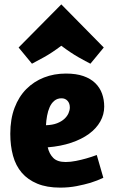

<svg xmlns="http://www.w3.org/2000/svg" viewBox="-20 -848 519 877"><path d="M281 -512Q328 -512 361 -500.5Q394 -489 415 -468.5Q436 -448 446 -420.5Q456 -393 456 -361Q456 -325 438 -293Q420 -261 386.5 -236.5Q353 -212 305.5 -196Q258 -180 198 -175Q205 -145 223.5 -126.5Q242 -108 280 -108Q302 -108 327 -113Q352 -118 373 -124Q398 -131 422 -140L452 -36Q425 -23 393 -13Q366 -5 330.5 2Q295 9 255 9Q194 9 150.5 -9Q107 -27 79.5 -59Q52 -91 39.5 -136.5Q27 -182 27 -237Q27 -304 46.5 -355.5Q66 -407 100.5 -441.5Q135 -476 181 -494Q227 -512 281 -512ZM190 -276Q220 -277 240.5 -285Q261 -293 274 -305Q287 -317 293 -331Q299 -345 299 -357Q299 -376 288.5 -387.5Q278 -399 261 -399Q242 -399 228.5 -388Q215 -377 207 -359Q199 -341 195 -319Q191 -297 190 -276ZM65 -631 260 -828 454 -631 393 -557Q373 -567 338.5 -586.5Q304 -606 260 -639Q216 -606 181.5 -587Q147 -568 126 -557Z"/></svg>

Font: Amaranth
Style: Bold
Weight: 700
Designer: Gesine Todt
Foundry: Gesine Todt
Version: Version 1.001